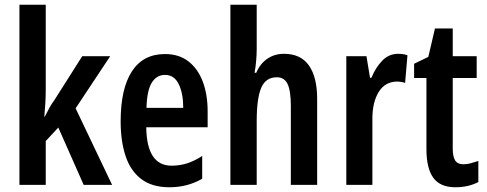

<svg xmlns="http://www.w3.org/2000/svg" viewBox="-20 -831 2056 810"><path d="M173 -461Q173 -427 171.5 -399Q170 -371 167 -339H169Q181 -362 189 -377Q197 -392 209 -408L327 -594H445L299 -374L453 -51H333L226 -293L173 -236V-51H62V-811H173Z M676 -603Q735 -603 775 -572Q815 -541 835.5 -486.5Q856 -432 856 -361V-294H597Q599 -132 704 -132Q737 -132 768 -141.5Q799 -151 833 -173V-77Q802 -59 767.5 -50Q733 -41 695 -41Q621 -41 575.5 -76Q530 -111 509.5 -173.5Q489 -236 489 -319Q489 -457 536.5 -530Q584 -603 676 -603ZM676 -515Q641 -515 620.5 -482.5Q600 -450 598 -376H753Q753 -437 734 -476Q715 -515 676 -515Z M1063 -624Q1063 -600 1060.5 -572.5Q1058 -545 1054 -524H1061Q1077 -562 1107.5 -583Q1138 -604 1178 -604Q1249 -604 1283.5 -554.5Q1318 -505 1318 -414V-51H1207V-384Q1207 -447 1193.5 -476Q1180 -505 1148 -505Q1101 -505 1082 -460.5Q1063 -416 1063 -321V-51H952V-811H1063Z M1660 -604Q1668 -604 1677.5 -603Q1687 -602 1699 -598L1689 -481Q1682 -484 1672.5 -485.5Q1663 -487 1657 -487Q1605 -487 1578 -443.5Q1551 -400 1551 -331V-51H1441V-594H1526L1541 -503H1547Q1564 -545 1592 -574.5Q1620 -604 1660 -604Z M1936 -138Q1950 -138 1965 -142Q1980 -146 1998 -152V-63Q1956 -41 1901 -41Q1837 -41 1808 -81Q1779 -121 1779 -202V-502H1727V-562L1787 -591L1815 -711H1890V-594H1991V-502H1890V-204Q1890 -171 1900 -154.5Q1910 -138 1936 -138Z"/></svg>

Font: Noto Sans Tamil UI ExtraCondensed SemiBold
Style: Regular
Weight: 600
Width: 2
Designer: Jelle Bosma - Monotype Design Team
Foundry: Monotype Imaging Inc.
Version: Version 2.004; ttfautohint (v1.8.4.7-5d5b)